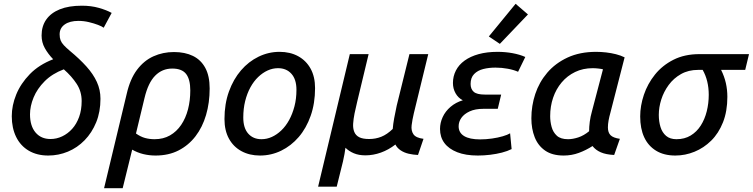

<svg xmlns="http://www.w3.org/2000/svg" viewBox="-20 -806 3964 1011"><path d="M234 13Q175 13 131.5 -12.5Q88 -38 65 -85Q42 -132 42 -194Q42 -251 65.5 -308.5Q89 -366 137 -415.5Q185 -465 260 -494Q233 -522 216 -552.5Q199 -583 199 -619Q199 -668 223.5 -703Q248 -738 295 -757Q342 -776 411 -776Q460 -776 500.5 -764.5Q541 -753 568 -738L526 -660Q517 -667 496 -675Q475 -683 448 -689.5Q421 -696 393 -696Q347 -696 320.5 -677Q294 -658 294 -625Q294 -607 299 -594Q304 -581 315.5 -568.5Q327 -556 347 -539Q399 -496 435 -456Q471 -416 490 -374.5Q509 -333 509 -286Q509 -217 486.5 -162Q464 -107 425.5 -67.5Q387 -28 337.5 -7.5Q288 13 234 13ZM246 -74Q278 -74 307.5 -88Q337 -102 360 -127.5Q383 -153 396.5 -190Q410 -227 410 -274Q410 -324 384 -364Q358 -404 316 -441Q255 -418 215.5 -378.5Q176 -339 157 -293Q138 -247 138 -204Q138 -143 167 -108.5Q196 -74 246 -74Z M528 185 647 -311Q665 -390 701.5 -438.5Q738 -487 788 -509.5Q838 -532 896 -532Q954 -532 996 -511.5Q1038 -491 1061 -448.5Q1084 -406 1084 -340Q1084 -265 1065 -200.5Q1046 -136 1009.5 -88.5Q973 -41 920.5 -14Q868 13 799 13Q766 13 735 5.5Q704 -2 676 -18L626 185ZM794 -73Q840 -73 875 -93Q910 -113 934 -148.5Q958 -184 970 -230.5Q982 -277 982 -330Q982 -388 960 -416.5Q938 -445 887 -445Q834 -445 797 -407.5Q760 -370 741 -290L696 -103Q720 -86 743.5 -79.5Q767 -73 794 -73Z M1349 13Q1294 13 1251.5 -10Q1209 -33 1185.5 -76Q1162 -119 1162 -179Q1162 -259 1185.5 -324Q1209 -389 1249 -435.5Q1289 -482 1341.5 -507.5Q1394 -533 1452 -533Q1508 -533 1550 -510Q1592 -487 1615.5 -444.5Q1639 -402 1639 -342Q1639 -262 1616 -196.5Q1593 -131 1553 -84.5Q1513 -38 1460.5 -12.5Q1408 13 1349 13ZM1357 -73Q1385 -73 1411.5 -85Q1438 -97 1461.5 -119.5Q1485 -142 1502.5 -174Q1520 -206 1530.5 -246Q1541 -286 1541 -333Q1541 -388 1514.5 -417.5Q1488 -447 1444 -447Q1416 -447 1389.5 -435Q1363 -423 1339.5 -400.5Q1316 -378 1298.5 -346Q1281 -314 1271 -274Q1261 -234 1261 -187Q1261 -132 1287 -102.5Q1313 -73 1357 -73Z M1655 177 1822 -521H1921L1861 -271Q1853 -239 1847 -209Q1841 -179 1839.5 -154.5Q1838 -130 1845.5 -111.5Q1853 -93 1871.5 -83.5Q1890 -74 1924 -74Q1958 -74 1988 -86Q2018 -98 2048 -127Q2050 -153 2055.5 -183Q2061 -213 2069 -250L2136 -521H2235L2159 -209Q2151 -175 2147.5 -146.5Q2144 -118 2157 -99Q2170 -80 2210 -75L2181 10Q2156 9 2132 3.5Q2108 -2 2089.5 -14.5Q2071 -27 2062 -45Q2026 -17 1985.5 -2.5Q1945 12 1904 12Q1869 12 1843 1Q1817 -10 1799 -28Q1797 -12 1794 5Q1791 22 1786 44L1753 177Z M2496 13Q2432 13 2387.5 -4.5Q2343 -22 2320 -53Q2297 -84 2297 -127Q2297 -159 2311 -189.5Q2325 -220 2352.5 -243.5Q2380 -267 2417 -278Q2393 -290 2379 -314.5Q2365 -339 2365 -369Q2365 -404 2380.5 -434.5Q2396 -465 2426.5 -487Q2457 -509 2500.5 -521Q2544 -533 2600 -533Q2641 -533 2679 -526Q2717 -519 2746 -506L2708 -428Q2686 -438 2654 -444Q2622 -450 2589 -450Q2554 -450 2524.5 -442.5Q2495 -435 2476.5 -416Q2458 -397 2458 -364Q2458 -337 2474.5 -322.5Q2491 -308 2533 -308H2619L2601 -233H2525Q2482 -233 2453 -219.5Q2424 -206 2409.5 -185.5Q2395 -165 2395 -141Q2395 -107 2424 -89.5Q2453 -72 2508 -72Q2539 -72 2570.5 -76.5Q2602 -81 2627.5 -88.5Q2653 -96 2666 -104L2674 -21Q2652 -10 2623 -2.5Q2594 5 2561 9Q2528 13 2496 13ZM2612 -575 2554 -614 2695 -786 2760 -730Z M2948 13Q2888 13 2850.5 -13Q2813 -39 2795.5 -83.5Q2778 -128 2778 -183Q2778 -249 2798.5 -311Q2819 -373 2861.5 -423Q2904 -473 2968.5 -503Q3033 -533 3119 -533Q3144 -533 3171 -530Q3198 -527 3223.5 -520.5Q3249 -514 3269 -504L3194 -212Q3188 -191 3184.5 -171.5Q3181 -152 3181 -135Q3181 -108 3195 -94Q3209 -80 3244 -75L3214 10Q3171 8 3143.5 -4Q3116 -16 3100 -37Q3066 -15 3028 -1Q2990 13 2948 13ZM2971 -73Q2996 -73 3025 -82.5Q3054 -92 3082 -115Q3082 -138 3085.5 -165Q3089 -192 3097 -220L3155 -441Q3149 -443 3132 -445Q3115 -447 3101 -447Q3050 -447 3008.5 -427Q2967 -407 2937.5 -372Q2908 -337 2892.5 -291.5Q2877 -246 2877 -194Q2877 -166 2884.5 -138Q2892 -110 2912 -91.5Q2932 -73 2971 -73Z M3536 13Q3476 13 3434.5 -12.5Q3393 -38 3372 -83.5Q3351 -129 3351 -193Q3351 -249 3370.5 -307Q3390 -365 3429 -413.5Q3468 -462 3526.5 -491.5Q3585 -521 3663 -521H3924L3904 -438H3777Q3794 -404 3802 -369Q3810 -334 3810 -296Q3810 -220 3787 -162Q3764 -104 3725 -65.5Q3686 -27 3637 -7Q3588 13 3536 13ZM3542 -73Q3585 -73 3617 -92.5Q3649 -112 3670 -145Q3691 -178 3701.5 -220Q3712 -262 3712 -307Q3712 -344 3704 -377Q3696 -410 3680 -438H3656Q3605 -438 3566 -416Q3527 -394 3501 -358.5Q3475 -323 3462 -282Q3449 -241 3449 -201Q3449 -166 3458 -137Q3467 -108 3487.5 -90.5Q3508 -73 3542 -73Z"/></svg>

Font: Ubuntu Sans Medium
Style: Italic
Weight: 500
Italic angle: -13.5°
Designer: Dalton Maag Ltd
Foundry: Dalton Maag Ltd
Version: Version 1.006